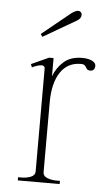

<svg xmlns="http://www.w3.org/2000/svg" viewBox="-50 -689 404 722"><g transform="rotate(5 152.5 -327.5)"><path d="M90 -546 83 -556 190 -643Q206 -655 216 -655Q222 -655 226 -651Q230 -647 230 -641Q230 -627 214 -618ZM298 -454Q298 -446 293.5 -440.5Q289 -435 281 -435Q270 -435 266 -442Q262 -449 258 -453Q254 -457 243 -457Q193 -457 166 -416Q139 -375 139 -303V-39Q139 -25 154.5 -18.5Q170 -12 192 -12H203V0H45V-12H56Q78 -12 93.5 -18.5Q109 -25 109 -39V-427Q109 -439 97 -439Q90 -439 79 -435.5Q68 -432 61 -428L56 -440L122 -470H139V-401Q151 -434 177 -457Q203 -480 246 -480Q269 -480 283.5 -473Q298 -466 298 -454Z"/></g></svg>

Font: Taviraj Thin
Style: Regular
Weight: 100
Designer: Katatrad Team
Foundry: CadsonDemak
Version: Version 1.030